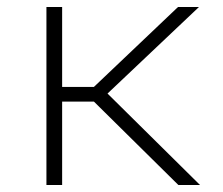

<svg xmlns="http://www.w3.org/2000/svg" viewBox="-20 -530 639 550"><path d="M113 0V-510H158V-281H249L490 -510H550L288 -262L553 0H491L249 -239H158V0Z"/></svg>

Font: Saira Expanded ExtraLight
Style: Regular
Weight: 250
Width: 7
Designer: Hector Gatti with collaboration of the Omnibus-Type team
Foundry: Omnibus-Type
Version: Version 1.101